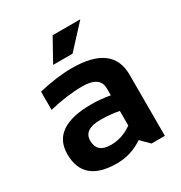

<svg xmlns="http://www.w3.org/2000/svg" viewBox="-165 -817 883 936"><g transform="rotate(-30 277.0 -349.0)"><path d="M36.6 -159.7Q36.6 -312.5 259.3 -312.5Q311.5 -312.5 363.8 -302.7V-341.3Q363.8 -410.2 264.6 -410.2Q180.7 -410.2 78.1 -385.7V-488.3Q180.7 -512.7 264.6 -512.7Q493.2 -512.7 493.2 -343.8V0H418L372.1 -45.9Q305.2 0 224.6 0Q36.6 0 36.6 -159.7ZM259.3 -224.6Q166 -224.6 166 -161.1Q166 -92.8 244.1 -92.8Q308.6 -92.8 363.8 -132.8V-214.8Q314.9 -224.6 259.3 -224.6ZM264.6 -698.2H420.4L303.7 -571.8H194.3Z"/></g></svg>

Font: Voltera
Style: Bold
Weight: 700
Designer: Bernd Montag
Version: Version 1.301